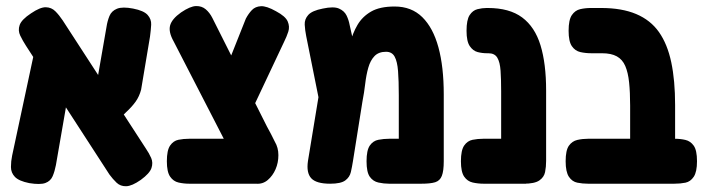

<svg xmlns="http://www.w3.org/2000/svg" viewBox="-20 -612 2401 649"><path d="M456 -4Q426 17 406.5 17.5Q387 18 374 5.5Q361 -7 350 -22L68 -457Q57 -474 48.5 -491.5Q40 -509 46.5 -527.5Q53 -546 85 -567Q116 -588 135 -587.5Q154 -587 167 -574Q180 -561 192 -543L473 -110Q484 -94 491 -78Q498 -62 492 -44Q486 -26 456 -4ZM79 7Q44 0 30.5 -14Q17 -28 17 -47.5Q17 -67 21 -86L95 -432L225 -377L169 -54Q165 -33 158 -16.5Q151 0 133.5 6.5Q116 13 79 7ZM360 -185 294 -257 340 -521Q343 -541 350 -558Q357 -575 375.5 -582.5Q394 -590 430 -583Q466 -576 479 -561.5Q492 -547 491 -528.5Q490 -510 487 -488L457 -309Q451 -286 438.5 -268.5Q426 -251 406 -232.5Q386 -214 360 -185Z M845 9 757 -103 567 -472Q549 -504 555 -526Q561 -548 592 -570Q623 -591 642.5 -591.5Q662 -592 675.5 -580.5Q689 -569 698 -551L882 -185Q890 -171 896.5 -158Q903 -145 909 -133Q921 -113 921 -87.5Q921 -62 911.5 -40Q902 -18 885 -3.5Q868 11 845 9ZM620 9Q601 9 583.5 5Q566 1 555 -15Q544 -31 544 -67Q544 -104 555 -120Q566 -136 583 -139.5Q600 -143 620 -143H848L855 9ZM807 -188 706 -285 811 -549Q820 -566 831.5 -578Q843 -590 862 -591Q881 -592 913 -574Q945 -557 952.5 -539.5Q960 -522 954.5 -505Q949 -488 940 -470Z M1480 -293V-67Q1480 -34 1473.5 -17.5Q1467 -1 1451 4Q1435 9 1404 9H1295Q1277 9 1259 5Q1241 1 1230 -14.5Q1219 -30 1219 -67Q1219 -104 1230 -120Q1241 -136 1259 -139.5Q1277 -143 1296 -143H1328V-290Q1328 -339 1325.5 -371.5Q1323 -404 1314 -420.5Q1305 -437 1285 -437Q1260 -437 1246 -422.5Q1232 -408 1225 -383.5Q1218 -359 1214.5 -329Q1211 -299 1205 -268L1173 -67Q1170 -48 1166 -30.5Q1162 -13 1147 -2Q1132 9 1096 9Q1049 9 1032 -9.5Q1015 -28 1021 -68L1070 -366L1122 -307Q1136 -346 1144.5 -386.5Q1153 -427 1162.5 -463.5Q1172 -500 1188.5 -528Q1205 -556 1234.5 -573Q1264 -590 1314 -590Q1371 -590 1407.5 -554Q1444 -518 1462 -452Q1480 -386 1480 -293ZM1071 -211 1015 -490Q1011 -510 1010 -528.5Q1009 -547 1022 -561.5Q1035 -576 1071 -583Q1108 -591 1126 -583Q1144 -575 1151.5 -559.5Q1159 -544 1162 -527L1206 -330Z M1750 9Q1715 9 1699 -1Q1683 -11 1678.5 -27.5Q1674 -44 1674 -61V-303Q1674 -344 1672 -373Q1670 -402 1661 -417Q1652 -432 1631 -432H1626Q1610 -432 1594.5 -436Q1579 -440 1568 -456Q1557 -472 1557 -508Q1557 -545 1567.5 -561Q1578 -577 1594 -581Q1610 -585 1625 -585H1629Q1702 -585 1745 -553Q1788 -521 1807 -459Q1826 -397 1826 -306V-68Q1826 -48 1822.5 -30.5Q1819 -13 1803 -2Q1787 9 1750 9ZM1615 9Q1596 9 1578 5Q1560 1 1549 -15Q1538 -31 1538 -67Q1538 -104 1549 -120Q1560 -136 1577.5 -139.5Q1595 -143 1614 -143H1759L1758 9Z M2186 9Q2151 9 2134.5 -1Q2118 -11 2114 -27Q2110 -43 2110 -61V-255Q2110 -300 2106.5 -333.5Q2103 -367 2093.5 -389Q2084 -411 2065 -421.5Q2046 -432 2015 -432H1979Q1959 -432 1941.5 -436Q1924 -440 1913 -456Q1902 -472 1902 -508Q1902 -545 1913 -561Q1924 -577 1941 -581Q1958 -585 1978 -585H2012Q2082 -585 2130.5 -564.5Q2179 -544 2207.5 -503.5Q2236 -463 2249 -401.5Q2262 -340 2262 -257V-68Q2262 -48 2258.5 -30.5Q2255 -13 2239 -2Q2223 9 2186 9ZM1968 9Q1949 9 1931.5 5.5Q1914 2 1903 -14.5Q1892 -31 1892 -67Q1892 -104 1903 -119.5Q1914 -135 1931.5 -139Q1949 -143 1968 -143H2260Q2280 -143 2297 -139Q2314 -135 2325 -119.5Q2336 -104 2336 -67Q2336 -31 2325 -14.5Q2314 2 2297 5.5Q2280 9 2259 9Z"/></svg>

Font: Fredoka Condensed SemiBold
Style: Regular
Weight: 600
Width: 3
Designer: Ben Nathan
Foundry: Milena B. Brandão, Ben Nathan
Version: Version 2.001